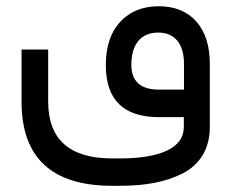

<svg xmlns="http://www.w3.org/2000/svg" viewBox="-20 -374 739 613"><path d="M649.9 -169.9C649.9 -227.1 635.7 -272 607.4 -304.7C578.6 -337.4 538.6 -354 487.3 -354C450.7 -354 419.4 -345.7 393.6 -329.1C341.8 -295.9 317.9 -239.3 317.9 -165.5C317.9 -55.2 374.5 0 487.8 0H566.9V32.2C566.9 98.6 490.7 131.8 363.3 131.8H338.4C202.1 131.8 133.8 71.3 133.8 -49.8V-215.8H48.8V-49.3C48.8 129.9 145.5 219.2 338.4 219.2H363.3C444.8 219.2 509.8 207 564 179.2C618.2 151.4 649.9 100.6 649.9 32.2ZM399.4 -167.5C399.4 -231.9 429.2 -270 485.4 -270C536.6 -270 567.4 -235.4 567.4 -170.4V-87.9H487.3C428.7 -87.9 399.4 -114.3 399.4 -167.5Z"/></svg>

Font: Shabnam
Style: Regular
Weight: 400
Foundry: DejaVu fonts team - Redesigned by Saber Rastikerdar - Based on Vazir font
Version: Version 5.0.1